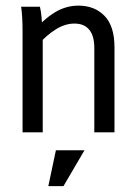

<svg xmlns="http://www.w3.org/2000/svg" viewBox="-20 -461 478 669"><path d="M53.7 -437.5H119.1Q123 -421.9 125 -398.9Q127 -376 127 -349.6V-345.7H128.9V0H58.6V-349.6Q58.6 -404.3 53.7 -437.5ZM239.3 -378.9Q207 -378.9 174.8 -358.9Q142.6 -338.9 114.3 -306.6L83 -334Q117.2 -380.9 160.6 -411.1Q204.1 -441.4 252.9 -441.4Q309.6 -441.4 344.2 -405.8Q378.9 -370.1 378.9 -295.9V0H308.6V-293.9Q308.6 -335.9 291 -357.4Q273.4 -378.9 239.3 -378.9ZM174.8 62.5H274.4L201.2 187.5H148.4Z"/></svg>

Font: Sudo Var
Style: Regular
Weight: 400
Monospace: yes
Designer: Jens Kutilek
Foundry: Jens Kutilek
Version: Version 0.065;FEAKit 1.0